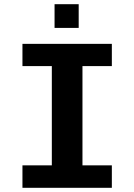

<svg xmlns="http://www.w3.org/2000/svg" viewBox="-20 -895 640 915"><path d="M87 0V-107H227V-580H87V-686H513V-580H373V-107H513V0ZM240 -762V-875H355V-762Z"/></svg>

Font: Chivo Mono Medium SemiBold
Style: Regular
Weight: 600
Monospace: yes
Version: Version 1.008